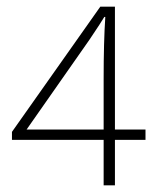

<svg xmlns="http://www.w3.org/2000/svg" viewBox="-20 -558 469 578"><path d="M418 -137H326V0H292V-137H16V-161L282 -538H326V-168H418ZM292 -168V-321Q292 -432 297 -507H294Q286 -493 249 -438L60 -168Z"/></svg>

Font: Azad Pori Unicode
Style: Regular
Weight: 400
Designer: Abul Kalam Azad
Foundry: Lipighor Font Foundry
Version: Version 1.026;December 22, 2019;FontCreator 12.0.0.2547 64-b